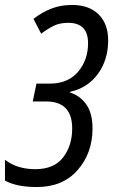

<svg xmlns="http://www.w3.org/2000/svg" viewBox="-44 -744 456 774"><path d="M105 10Q209 10 269 -58.5Q329 -127 329 -226Q329 -288 303.5 -323.5Q278 -359 238 -371L239 -374Q310 -390 351 -446.5Q392 -503 392 -581Q392 -648 353.5 -686Q315 -724 247 -724Q201 -724 163.5 -709.5Q126 -695 91 -668L122 -608Q148 -628 172.5 -640Q197 -652 231 -652Q311 -652 311 -570Q311 -502 270.5 -454.5Q230 -407 157 -407H103L88 -335H142Q247 -335 247 -226Q247 -157 210.5 -109.5Q174 -62 98 -62Q25 -62 -24 -100V-16Q23 10 105 10Z"/></svg>

Font: Noto Sans UI Condensed
Style: Italic
Weight: 400
Width: 3
Italic angle: -12°
Designer: Monotype Design Team
Foundry: Monotype Imaging Inc.
Version: Version 1.901